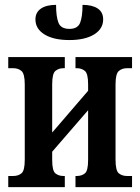

<svg xmlns="http://www.w3.org/2000/svg" viewBox="-20 -771 578 791"><path d="M14 0V-46H35Q55 -46 68.5 -57Q82 -68 82 -113V-423Q82 -467 68.5 -478.5Q55 -490 35 -490H14V-536H247V-490H241Q222 -490 208.5 -479Q195 -468 195 -424V-225L343 -397V-424Q343 -468 329.5 -479Q316 -490 297 -490H291V-536H524V-490H503Q483 -490 469.5 -478.5Q456 -467 456 -423V-113Q456 -68 469.5 -57Q483 -46 503 -46H524V0H291V-46H297Q316 -46 329.5 -56.5Q343 -67 343 -112V-317L195 -146V-112Q195 -67 208.5 -56.5Q222 -46 241 -46H247V0ZM266 -606Q201 -606 163.5 -629Q126 -652 126 -691Q126 -720 148.5 -735.5Q171 -751 211 -751Q211 -702 221 -677Q231 -652 266 -652Q300 -652 310 -677Q320 -702 320 -751Q360 -751 382.5 -736Q405 -721 405 -691Q405 -652 367.5 -629Q330 -606 266 -606Z"/></svg>

Font: Noto Serif ExtraCondensed SemiBold
Style: Regular
Weight: 600
Width: 2
Designer: Monotype Design Team
Foundry: Monotype Imaging Inc.
Version: Version 2.015; ttfautohint (v1.8.4.7-5d5b)